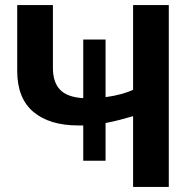

<svg xmlns="http://www.w3.org/2000/svg" viewBox="-20 -733 760 753"><path d="M306.5 -102.5V-241Q296.5 -241 286.5 -241Q174.5 -241 111 -294.2Q47.5 -347.5 47.5 -455V-713H187.5V-466Q187.5 -411 215.2 -381.5Q243 -352 306.5 -348V-578H394V-352Q460 -361 502 -381V-713H642V0H502V-277.5Q477 -270 450 -263Q423 -256 394 -250.5V-102.5Z"/></svg>

Font: Heraclito SemiBold
Style: Regular
Weight: 600
Designer: Kostas Bartsokas (font) & Cristiano Sobral (main changes)
Foundry: Kostas Bartsokas (font) & Cristiano Sobral (main changes)
Version: Version 1.00;July 8, 2020;FontCreator 13.0.0.2655 64-bit